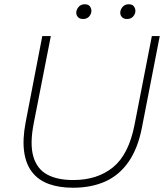

<svg xmlns="http://www.w3.org/2000/svg" viewBox="-20 -869 770 899"><path d="M322 10Q256 10 207.5 -8Q159 -26 130 -63.5Q101 -101 93 -159Q85 -217 100 -296L178 -700H218L138 -292Q119 -195 136 -136.5Q153 -78 200.5 -52Q248 -26 323 -26Q436 -26 509.5 -86Q583 -146 610 -285L691 -700H728L645 -274Q626 -175 582.5 -112Q539 -49 473.5 -19.5Q408 10 322 10ZM369 -780Q353 -780 345 -789Q337 -798 337 -809Q337 -823 347.5 -836Q358 -849 377 -849Q394 -849 401 -839Q408 -829 408 -818Q408 -804 397.5 -792Q387 -780 369 -780ZM575 -780Q559 -780 551 -789Q543 -798 543 -809Q543 -823 553.5 -836Q564 -849 583 -849Q600 -849 607 -839Q614 -829 614 -818Q614 -804 603.5 -792Q593 -780 575 -780Z"/></svg>

Font: REM Thin
Style: Italic
Weight: 250
Italic angle: -11°
Designer: Octavio Pardo
Foundry: Ashler Design
Version: Version 1.005;gftools[0.9.28]